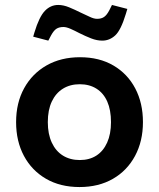

<svg xmlns="http://www.w3.org/2000/svg" viewBox="-20 -747 642 775"><path d="M301 8Q223 8 165.5 -25.5Q108 -59 76.5 -118Q45 -177 45 -254Q45 -332 77.5 -391Q110 -450 168 -483Q226 -516 303 -516Q381 -516 438 -482.5Q495 -449 526 -390Q557 -331 557 -254Q557 -177 525 -117.5Q493 -58 435.5 -25Q378 8 301 8ZM302 -101Q341 -101 369 -119Q397 -137 412.5 -171.5Q428 -206 428 -254Q428 -303 413 -337Q398 -371 369.5 -389Q341 -407 302 -407Q263 -407 234 -389Q205 -371 189 -337Q173 -303 173 -254Q173 -206 189 -171.5Q205 -137 234 -119Q263 -101 302 -101ZM175 -583 114 -599 119 -616Q138 -679 161 -703Q184 -727 215 -727Q236 -727 259 -717.5Q282 -708 306 -696Q326 -687 342.5 -679Q359 -671 372 -671Q389 -671 400 -678.5Q411 -686 421 -705L432 -727L494 -711L488 -691Q468 -625 445 -604Q422 -583 393 -583Q371 -583 348 -592Q325 -601 301 -613Q282 -623 265 -630.5Q248 -638 236 -638Q219 -638 208 -631Q197 -624 186 -604Z"/></svg>

Font: REM Medium
Style: Regular
Weight: 500
Designer: Octavio Pardo
Foundry: Ashler Design
Version: Version 1.005;gftools[0.9.28]